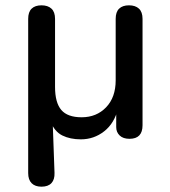

<svg xmlns="http://www.w3.org/2000/svg" viewBox="-20 -515 640 722"><path d="M136 187Q112 187 99 174Q86 161 86 136V-444Q86 -470 99 -482.5Q112 -495 136 -495Q160 -495 173.5 -482.5Q187 -470 187 -444V-188Q187 -129 210.5 -101.5Q234 -74 287 -74Q343 -74 379 -111.5Q415 -149 415 -213V-444Q415 -470 428 -482.5Q441 -495 465 -495Q489 -495 502.5 -482.5Q516 -470 516 -444V-44Q516 7 467 7Q443 7 430 -5.5Q417 -18 417 -37V-107H424Q410 -51 371.5 -21Q333 9 284 9Q244 9 214.5 -5.5Q185 -20 169 -60H178L185 135Q186 160 173.5 173.5Q161 187 136 187Z"/></svg>

Font: Nunito SemiBold
Style: Regular
Weight: 600
Designer: Vernon Adams
Foundry: Vernon Adams
Version: Version 3.602